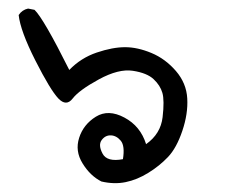

<svg xmlns="http://www.w3.org/2000/svg" viewBox="-20 -249 540 437"><path d="M210.9 164.1Q185.5 151.4 168 123Q150.4 94.7 160.2 64.5Q169.9 34.2 198.2 16.6Q226.6 -1 263.2 18.6Q299.8 38.1 312.5 79.1Q345.7 55.7 350.1 17.6Q354.5 -20.5 349.6 -37.6Q344.7 -54.7 329.6 -68.8Q314.5 -83 282.2 -87.9Q250 -92.8 205.1 -68.4Q160.2 -43.9 145.5 -24.9Q130.9 -5.9 112.8 -24.9Q94.7 -43.9 60.5 -111.3Q26.4 -178.7 22.5 -214.8Q30.3 -226.6 43.9 -229.5L58.6 -226.6Q79.1 -207 137.7 -89.8Q164.1 -117.2 200.2 -129.4Q236.3 -141.6 264.6 -141.6Q293 -141.6 324.7 -128.4Q356.4 -115.2 380.4 -87.4Q404.3 -59.6 406.2 -24.9Q408.2 9.8 395 48.8Q381.8 87.9 362.3 108.4Q342.8 128.9 317.4 144.5Q292 160.2 266.1 165.5Q240.2 170.9 210.9 164.1ZM259.8 113.3Q264.6 83 254.9 71.3Q245.1 59.6 232.4 59.1Q219.7 58.6 211.4 69.8Q203.1 81.1 213.4 100.6Q223.6 120.1 259.8 113.3Z"/></svg>

Font: JasonHandwriting1
Style: Regular
Weight: 400
Version: Version 1.48.20